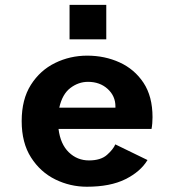

<svg xmlns="http://www.w3.org/2000/svg" viewBox="-20 -734 690 766"><path d="M326.5 11Q260 11 200.5 -18.2Q141 -47.5 103.8 -105.8Q66.5 -164 66.5 -251Q66.5 -337.5 103.2 -395.5Q140 -453.5 199.8 -482.8Q259.5 -512 328 -512Q398 -512 457.2 -485Q516.5 -458 552.5 -403.8Q588.5 -349.5 588.5 -266.5Q588.5 -255 587.5 -242.2Q586.5 -229.5 584.5 -219.5H213.5Q221 -159 254.5 -126.5Q288 -94 335 -94Q382 -94 407 -116.2Q432 -138.5 440 -158L568.5 -95.5Q540.5 -49 480.2 -19Q420 11 326.5 11ZM331 -407.5Q293 -407.5 260.8 -383Q228.5 -358.5 216.5 -304.5H440.5V-309.5Q440.5 -351 409.5 -379.2Q378.5 -407.5 331 -407.5ZM257.5 -714.5H404V-577H257.5Z"/></svg>

Font: Trispace SemiBold
Style: Regular
Weight: 600
Designer: Tyler Finck
Foundry: Etcetera Type Company
Version: Version 1.210; ttfautohint (v1.8.3)